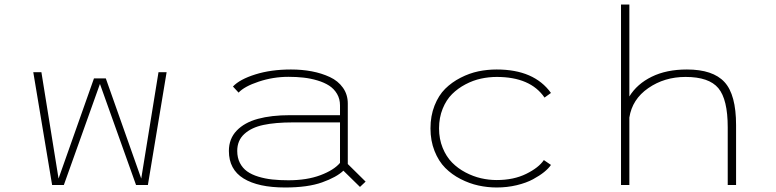

<svg xmlns="http://www.w3.org/2000/svg" viewBox="-20 -820 3440 851"><path d="M263 0H211L127.5 -500H163.5L239.5 -28.5L396.5 -472.5H449L606 -28.5L682.5 -500H718.5L635.5 0H583L423 -448Z M1269.5 -512Q1318.5 -512 1362 -503.8Q1405.5 -495.5 1442 -478.5Q1478.5 -461.5 1500 -431.2Q1521.5 -401 1521.5 -361V-93L1600.5 -15L1575.5 8.5L1502 -63.5Q1471.5 -34.5 1408 -11.8Q1344.5 11 1243.5 11Q1124.5 11 1059.5 -29Q994.5 -69 994.5 -151Q994.5 -205 1029 -241Q1063.5 -277 1123 -293.2Q1182.5 -309.5 1265.5 -309.5H1487V-353Q1487 -381.5 1473.8 -404Q1460.5 -426.5 1438.8 -440.5Q1417 -454.5 1386.8 -463.5Q1356.5 -472.5 1325.2 -476Q1294 -479.5 1258.5 -479.5Q1190.5 -479.5 1126.8 -458.2Q1063 -437 1037.5 -409.5L1012.5 -436.5Q1042.5 -468.5 1111.8 -490.2Q1181 -512 1269.5 -512ZM1258 -21Q1340.5 -21 1400.2 -43.5Q1460 -66 1487 -98V-277.5H1278.5Q1200.5 -277.5 1147.5 -266.2Q1094.5 -255 1063 -226.2Q1031.5 -197.5 1031.5 -151Q1031.5 -121 1043.2 -98Q1055 -75 1075.2 -60.5Q1095.5 -46 1125 -37Q1154.5 -28 1186.8 -24.5Q1219 -21 1258 -21Z M2422 -89Q2411.5 -73.5 2391.8 -57.5Q2372 -41.5 2342.5 -25.5Q2313 -9.5 2270.5 0.8Q2228 11 2181.5 11Q2140.5 11 2100.5 2.2Q2060.5 -6.5 2021.5 -26.5Q1982.5 -46.5 1953.2 -76Q1924 -105.5 1906 -150.8Q1888 -196 1888 -251Q1888 -306.5 1906 -352Q1924 -397.5 1953.2 -426.5Q1982.5 -455.5 2021.5 -475.5Q2060.5 -495.5 2100.2 -503.8Q2140 -512 2181.5 -512Q2347.5 -512 2422 -408L2393.5 -387.5Q2331 -479 2181.5 -479Q2146.5 -479 2111.8 -471.5Q2077 -464 2043.2 -446.2Q2009.5 -428.5 1983.8 -403Q1958 -377.5 1942 -338Q1926 -298.5 1926 -251Q1926 -204 1942 -164.8Q1958 -125.5 1983.8 -99.5Q2009.5 -73.5 2043.2 -55.8Q2077 -38 2111.8 -30Q2146.5 -22 2181.5 -22Q2257 -22 2312.5 -49.5Q2368 -77 2390.5 -110.5Z M2732.5 0V-800H2769.5V-392.5Q2803.5 -448 2868.8 -480Q2934 -512 3024.5 -512Q3140 -512 3191.2 -456.2Q3242.5 -400.5 3242.5 -265.5V0H3205.5V-255.5Q3205.5 -379.5 3164 -429.2Q3122.5 -479 3018.5 -479Q2925 -479 2853.5 -429.5Q2782 -380 2769.5 -299V0Z"/></svg>

Font: League Mono Wide Thin
Style: Regular
Weight: 100
Width: 8
Designer: Tyler Finck
Foundry: The League of Moveable Type / Tyler Finck
Version: Version 2.210